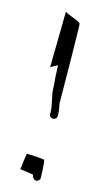

<svg xmlns="http://www.w3.org/2000/svg" viewBox="-95 -606 339 634"><g transform="rotate(15 74.5 -289.0)"><path d="M38 -30C36 -28 84 -25 84 -21C84 -14 91 -6 98 -6C105 -6 111 -12 111 -19C111 -23 109 -76 106 -79C103 -82 51 -84 47 -84C43 -84 40 -32 38 -30ZM46 -380 69 -393C70 -389 70 -385 70 -382L71 -362C71 -347 74 -332 74 -318C74 -290 86 -263 86 -236V-230C86 -223 92 -218 99 -218C106 -218 112 -223 112 -230V-236C112 -249 109 -261 107 -272C107 -275 105 -533 103 -543C101 -553 49 -564 49 -572Z"/></g></svg>

Font: FailCity
Style: Regular
Weight: 400
Version: Version 1